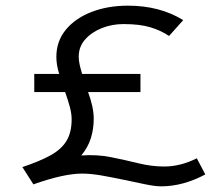

<svg xmlns="http://www.w3.org/2000/svg" viewBox="-20 -643 790 678"><path d="M98 8 59 -53Q119 -73 157.5 -94Q196 -115 214.5 -145Q233 -175 233 -222Q233 -241 227 -264Q221 -287 210 -318H101V-382H189Q179 -414 179 -442Q179 -497 212 -537.5Q245 -578 302.5 -600.5Q360 -623 432 -623Q544 -623 627 -572L577 -516Q549 -535 511.5 -546.5Q474 -558 416 -558Q375 -558 339 -543.5Q303 -529 280.5 -503.5Q258 -478 258 -443Q258 -430 261 -416Q264 -402 270 -382H476V-318H291Q311 -264 311 -224Q311 -188 301 -155.5Q291 -123 267 -94Q322 -98 372 -88Q422 -78 468.5 -66.5Q515 -55 560 -55Q617 -55 675 -84L705 -27Q626 15 549 15Q528 15 494 8Q460 1 420 -7.5Q380 -16 340.5 -23Q301 -30 270 -30Q205 -30 98 8Z"/></svg>

Font: Inconsolata ExtraExpanded
Style: Regular
Weight: 400
Width: 8
Monospace: yes
Designer: Raph Levien, Cyreal, Brenton Simpson
Foundry: Raph Levien, Cyreal, Google
Version: Version 3.001; ttfautohint (v1.8.2.53-6de2)